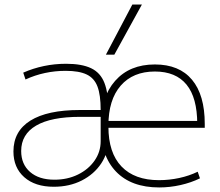

<svg xmlns="http://www.w3.org/2000/svg" viewBox="-20 -810 965 843"><path d="M219 -21Q276 -21 322 -43.5Q368 -66 395 -104.5Q422 -143 422 -190V-297H332Q204 -297 138.5 -258.5Q73 -220 73 -147Q73 -89 112 -55Q151 -21 219 -21ZM216 10Q134 10 86.5 -32Q39 -74 39 -145Q39 -234 113.5 -280.5Q188 -327 330 -327H422Q422 -393 408 -430Q394 -467 360.5 -483Q327 -499 268 -499Q222 -499 177.5 -489.5Q133 -480 92 -461L82 -491Q125 -510 172.5 -520Q220 -530 270 -530Q339 -530 380 -510.5Q421 -491 438.5 -446Q456 -401 456 -325V-200Q456 -140 424.5 -92.5Q393 -45 339 -17.5Q285 10 216 10ZM679 13Q556 13 489 -57Q422 -127 422 -257Q422 -383 485.5 -455Q549 -527 660 -527Q767 -527 823 -460Q879 -393 879 -266Q879 -260 879 -256.5Q879 -253 879 -249H440V-279H857L846 -266Q846 -381 799 -438.5Q752 -496 660 -496Q564 -496 510 -434Q456 -372 456 -259V-254Q456 -139 513.5 -79Q571 -19 678 -19Q723 -19 767 -28.5Q811 -38 848 -56L858 -27Q819 -8 772.5 2.5Q726 13 679 13ZM482 -570H445L561 -790H603Z"/></svg>

Font: M PLUS 1 ExtraLight
Style: Regular
Weight: 250
Version: Version 1.001